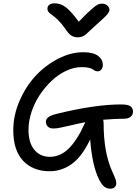

<svg xmlns="http://www.w3.org/2000/svg" viewBox="-20 -1023 822 1158"><path d="M595.2 -1001Q614.3 -1001 627.2 -989.7Q640.1 -978.5 640.1 -963.9Q640.1 -951.7 626 -934.8Q611.8 -918 559.1 -872.1Q543 -857.9 523.2 -838.9Q503.4 -819.8 496.1 -814Q488.8 -808.1 476.6 -803Q464.4 -797.9 449.2 -797.9Q426.3 -797.9 409.7 -808.8Q393.1 -819.8 374 -849.1Q353.5 -878.9 331.5 -900.6Q309.6 -922.4 296.4 -930.7Q283.2 -939 274.7 -948.7Q266.1 -958.5 266.1 -970.2Q266.1 -985.8 277.8 -994.4Q289.6 -1002.9 310.1 -1002.9Q344.2 -1002.9 375 -980.7Q405.8 -958.5 455.1 -892.1Q502.4 -941.9 530.8 -966.3Q559.1 -990.7 570.3 -995.8Q581.5 -1001 595.2 -1001ZM301.8 -248Q280.8 -248 268.8 -259.3Q256.8 -270.5 256.8 -288.1Q256.8 -304.2 270.5 -315.4Q284.2 -326.7 319.8 -335.9Q551.8 -393.1 710.9 -393.1Q752.4 -393.1 767.3 -381.8Q782.2 -370.6 782.2 -349.1Q782.2 -332 768.8 -319.6Q755.4 -307.1 730 -307.1Q684.6 -307.1 602.1 -300.8Q605 -292 605 -278.8Q605 -101.1 658.2 14.2Q672.4 45.4 676.8 58.1Q681.2 70.8 681.2 82Q681.2 97.7 671.1 106.4Q661.1 115.2 647 115.2Q624 115.2 608.4 102.5Q592.8 89.8 578.1 61Q535.6 -23.9 523.9 -182.1Q474.1 -77.6 412.8 -33.9Q351.6 9.8 279.8 9.8Q179.2 9.8 119.6 -53Q60.1 -115.7 60.1 -237.8Q60.1 -326.7 97.4 -413.6Q134.8 -500.5 193.8 -564.5Q252.9 -628.4 329.6 -668.2Q406.2 -708 481.9 -708Q541.5 -708 570.8 -686.5Q600.1 -665 600.1 -631.8Q600.1 -614.7 591.1 -603.8Q582 -592.8 568.8 -592.8Q560.1 -592.8 552.2 -596.7Q544.4 -600.6 538.1 -605.5Q531.7 -610.4 514.6 -614.3Q497.6 -618.2 472.2 -618.2Q427.2 -618.2 380.1 -596.4Q333 -574.7 292.7 -536.9Q252.4 -499 220.5 -451.4Q188.5 -403.8 170.2 -348.4Q151.9 -293 151.9 -240.2Q151.9 -161.6 187.3 -119.4Q222.7 -77.1 280.8 -77.1Q344.7 -77.1 396.2 -128.9Q447.8 -180.7 494.1 -285.2L495.1 -286.1Q459 -279.3 416 -269Q373 -258.8 346.4 -253.4Q319.8 -248 301.8 -248Z"/></svg>

Font: Shantell Sans Irregular
Style: Regular
Weight: 400
Designer: Stephen Nixon, Anya Danilova, Shantell Martin
Foundry: Arrow Type
Version: Version 1.006;[9816181b4]